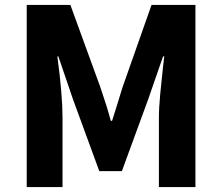

<svg xmlns="http://www.w3.org/2000/svg" viewBox="-20 -763 905 783"><path d="M89 -743H267L389 -408Q415 -333 432 -270H437L459 -340L480 -408L598 -743H777V0H628V-282Q628 -323 633.5 -380.5Q639 -438 645 -492L650 -533H645L584 -357L477 -65H385L278 -357L218 -533H214Q235 -376 235 -282V0H89Z"/></svg>

Font: Merged Yaku Han JP ExtraBold
Style: Regular
Weight: 800
Designer: Ryoko NISHIZUKA 西塚涼子 (kana, bopomofo & ideographs); Paul D. Hunt (Latin, Greek & Cyrillic); Sandoll Communications 산돌커뮤니
Foundry: Adobe
Version: Version 2.004